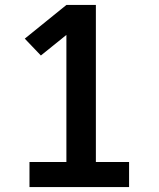

<svg xmlns="http://www.w3.org/2000/svg" viewBox="-20 -755 640 775"><path d="M99 0V-101H248V-614L145 -531L80 -599L248 -735H367V-101H501V0Z"/></svg>

Font: Iosevka SS04 Extended
Style: Bold
Weight: 700
Width: 7
Monospace: yes
Designer: Belleve Invis
Foundry: Belleve Invis
Version: Version 19.0.0; ttfautohint (v1.8.4)